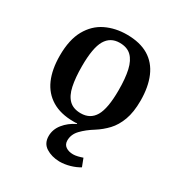

<svg xmlns="http://www.w3.org/2000/svg" viewBox="-150 -532 771 824"><g transform="rotate(30 235.5 -119.5)"><path d="M327 -6Q293 15 270 39Q247 63 247 93Q247 113 261.5 123Q276 133 298 133Q308 133 320.5 130Q333 127 344 123L359 162Q340 174 314 181.5Q288 189 262 189Q223 188 195.5 170.5Q168 153 168 117Q168 84 190 56.5Q212 29 247 12V9Q243 10 238 10Q233 10 229 10Q165 10 122 -16Q79 -42 58 -90Q37 -138 37 -206Q37 -285 64.5 -334Q92 -383 138.5 -405.5Q185 -428 242 -428Q307 -428 349.5 -402.5Q392 -377 413 -328Q434 -279 434 -211Q434 -154 419.5 -115Q405 -76 381 -50.5Q357 -25 327 -6ZM233 -382Q187 -382 164.5 -343.5Q142 -305 142 -214Q142 -157 150.5 -117Q159 -77 180 -56.5Q201 -36 238 -36Q285 -36 307.5 -74.5Q330 -113 330 -203Q330 -262 321 -301.5Q312 -341 291 -361.5Q270 -382 233 -382Z"/></g></svg>

Font: Rasa Medium
Style: Regular
Weight: 500
Designer: Anna Giedrys (Yrsa+Rasa design), David Brezina (Yrsa art-direction, Rasa art-direction, design)
Foundry: Rosetta Type Foundry
Version: Version 2.004